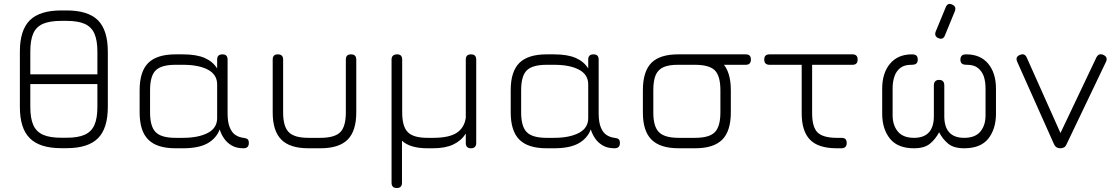

<svg xmlns="http://www.w3.org/2000/svg" viewBox="-20 -746 5612 966"><path d="M314.5 -0.5C314.5 -0.5 288.5 -0.5 288.5 -0.5C216 -0.5 163.5 -17 130 -50.5C96.5 -83.5 80 -136 80 -208.5C80 -208.5 80 -208.5 80 -208.5C80 -208.5 80 -486.5 80 -486.5C80 -559 97 -611.5 130.5 -644.5C164 -677 216.5 -693.5 288.5 -693.5C288.5 -693.5 288.5 -693.5 288.5 -693.5C288.5 -693.5 314.5 -693.5 314.5 -693.5C387 -693.5 439.5 -677 473 -644C506 -610.5 522.5 -558 522.5 -485.5C522.5 -485.5 522.5 -485.5 522.5 -485.5C522.5 -485.5 522.5 -208.5 522.5 -208.5C522.5 -136 506 -83.5 473 -50.5C439.5 -17 387 -0.5 314.5 -0.5C314.5 -0.5 314.5 -0.5 314.5 -0.5ZM288.5 -53C288.5 -53 288.5 -53 288.5 -53C288.5 -53 314.5 -53 314.5 -53C353 -53 383.5 -58 406 -68C428.5 -78 445 -94.5 455 -117C465 -139.5 470 -170 470 -208.5C470 -208.5 470 -208.5 470 -208.5C470 -208.5 470 -485.5 470 -485.5C470 -524 465 -554.5 455 -577C445 -599.5 428.5 -616 406 -626C383.5 -636 353 -641 314.5 -641C314.5 -641 314.5 -641 314.5 -641C314.5 -641 288.5 -641 288.5 -641C250 -641 219.5 -636 197 -626.5C174 -616.5 157.5 -600.5 147.5 -578C137.5 -555.5 132.5 -525 132.5 -486.5C132.5 -486.5 132.5 -486.5 132.5 -486.5C132.5 -486.5 132.5 -208.5 132.5 -208.5C132.5 -170 137.5 -139.5 147.5 -117C157.5 -94.5 174 -78 196.5 -68C219 -58 250 -53 288.5 -53ZM492.5 -323C492.5 -323 119 -323 119 -323C119 -323 119 -372 119 -372C119 -372 492.5 -372 492.5 -372C492.5 -372 492.5 -323 492.5 -323Z M682.5 -180.5C682.5 -180.5 682.5 -180.5 682.5 -180.5C682.5 -180.5 682.5 -292.5 682.5 -292.5C682.5 -355 697 -400.5 726 -429.5C755 -458 800.5 -472.5 863 -472.5C863 -472.5 863 -472.5 863 -472.5C863 -472.5 901 -472.5 901 -472.5C945.5 -472.5 982 -466.5 1009.5 -454.5C1037 -442.5 1058 -425 1072.5 -401.5C1072.5 -401.5 1072.5 -401.5 1072.5 -401.5C1072.5 -401.5 1072.5 -446.5 1072.5 -446.5C1072.5 -464 1081.5 -472.5 1099 -472.5C1099 -472.5 1099 -472.5 1099 -472.5C1116.5 -472.5 1125 -464 1125 -446.5C1125 -446.5 1125 -446.5 1125 -446.5C1125 -446.5 1125 -176.5 1125 -176.5C1125 -145 1129 -121 1136.5 -103.5C1144 -86 1153.5 -73.5 1166 -66C1178 -58.5 1191 -54 1205 -52.5C1205 -52.5 1205 -52.5 1205 -52.5C1214.5 -51.5 1221.5 -49 1226 -45.5C1230 -41.5 1232 -35 1232 -26.5C1232 -26.5 1232 -26.5 1232 -26.5C1232 -9 1223 0 1205 0C1205 0 1205 0 1205 0C1181.5 0 1162 -4.5 1146 -14C1129.5 -23.5 1116.5 -35.5 1107 -50C1097 -64.5 1090 -79.5 1085.5 -95C1085.5 -95 1085.5 -95 1085.5 -95C1074 -64.5 1053 -41 1023.5 -24.5C993.5 -8 952.5 0 901 0C901 0 901 0 901 0C901 0 863 0 863 0C800.5 0 755 -14.5 726 -43.5C697 -72.5 682.5 -118 682.5 -180.5ZM735 -292.5C735 -292.5 735 -180.5 735 -180.5C735 -133 744.5 -99.5 763.5 -81C782 -62 815.5 -52.5 863 -52.5C863 -52.5 863 -52.5 863 -52.5C863 -52.5 901 -52.5 901 -52.5C953 -52.5 994.5 -61 1026 -77.5C1057 -94 1072.5 -118.5 1072.5 -152C1072.5 -152 1072.5 -152 1072.5 -152C1072.5 -152 1072.5 -321 1072.5 -321C1072.5 -354.5 1057 -379 1026 -395.5C994.5 -412 953 -420 901 -420C901 -420 901 -420 901 -420C901 -420 863 -420 863 -420C815.5 -420 782 -410.5 763.5 -392C744.5 -373.5 735 -340 735 -292.5C735 -292.5 735 -292.5 735 -292.5Z M1352 -180.5C1352 -180.5 1352 -180.5 1352 -180.5C1352 -180.5 1352 -446.5 1352 -446.5C1352 -464 1360.5 -472.5 1378 -472.5C1378 -472.5 1378 -472.5 1378 -472.5C1395.5 -472.5 1404.5 -464 1404.5 -446.5C1404.5 -446.5 1404.5 -446.5 1404.5 -446.5C1404.5 -446.5 1404.5 -180.5 1404.5 -180.5C1404.5 -133 1414 -99.5 1433 -81C1451.5 -62 1484.5 -52.5 1532 -52.5C1532 -52.5 1532 -52.5 1532 -52.5C1532 -52.5 1592 -52.5 1592 -52.5C1639.5 -52.5 1673 -62 1692 -81C1710.5 -99.5 1720 -133 1720 -180.5C1720 -180.5 1720 -180.5 1720 -180.5C1720 -180.5 1720 -446.5 1720 -446.5C1720 -464 1728.5 -472.5 1746 -472.5C1746 -472.5 1746 -472.5 1746 -472.5C1763.5 -472.5 1772.5 -464 1772.5 -446.5C1772.5 -446.5 1772.5 -446.5 1772.5 -446.5C1772.5 -446.5 1772.5 -180.5 1772.5 -180.5C1772.5 -118 1758 -72.5 1729 -43.5C1700 -14.5 1654.5 0 1592 0C1592 0 1592 0 1592 0C1592 0 1532 0 1532 0C1469.5 0 1424 -14.5 1395.5 -43.5C1366.5 -72.5 1352 -118 1352 -180.5Z M1950 173.5C1950 173.5 1950 173.5 1950 173.5C1950 173.5 1950 -446.5 1950 -446.5C1950 -463 1959 -472 1977 -472.5C1977 -472.5 1977 -472.5 1977 -472.5C1994.5 -473 2003.5 -464.5 2003.5 -446.5C2003.5 -446.5 2003.5 -446.5 2003.5 -446.5C2003.5 -446.5 2003.5 -180.5 2003.5 -180.5C2003.5 -133 2013 -99.5 2032 -81C2050.5 -62 2083.5 -52.5 2131 -52.5C2131 -52.5 2131 -52.5 2131 -52.5C2131 -52.5 2159 -52.5 2159 -52.5C2212.5 -52.5 2252 -61 2277.5 -77.5C2303 -94 2318.5 -119.5 2323.5 -153C2323.5 -153 2323.5 -153 2323.5 -153C2323.5 -153 2323.5 -446.5 2323.5 -446.5C2323.5 -464 2332 -472.5 2349.5 -472.5C2349.5 -472.5 2349.5 -472.5 2349.5 -472.5C2367 -472.5 2376 -464 2376 -446.5C2376 -446.5 2376 -446.5 2376 -446.5C2376 -446.5 2376 -26.5 2376 -26.5C2376 -9 2367 0 2349.5 0C2349.5 0 2349.5 0 2349.5 0C2332 0 2323.5 -9 2323.5 -26.5C2323.5 -26.5 2323.5 -26.5 2323.5 -26.5C2323.5 -26.5 2323.5 -74 2323.5 -74C2308 -49.5 2287 -31.5 2260.5 -19C2234 -6.5 2200.5 0 2159 0C2159 0 2159 0 2159 0C2159 0 2131 0 2131 0C2072.5 0 2029.5 -12.5 2002.5 -38C2002.5 -38 2002.5 -38 2002.5 -38C2002.5 -38 2002.5 173.5 2002.5 173.5C2002.5 191 1994 200 1976.5 200C1976.5 200 1976.5 200 1976.5 200C1959 200 1950 191 1950 173.5Z M2549.5 -180.5C2549.5 -180.5 2549.5 -180.5 2549.5 -180.5C2549.5 -180.5 2549.5 -292.5 2549.5 -292.5C2549.5 -355 2564 -400.5 2593 -429.5C2622 -458 2667.5 -472.5 2730 -472.5C2730 -472.5 2730 -472.5 2730 -472.5C2730 -472.5 2768 -472.5 2768 -472.5C2812.5 -472.5 2849 -466.5 2876.5 -454.5C2904 -442.5 2925 -425 2939.5 -401.5C2939.5 -401.5 2939.5 -401.5 2939.5 -401.5C2939.5 -401.5 2939.5 -446.5 2939.5 -446.5C2939.5 -464 2948.5 -472.5 2966 -472.5C2966 -472.5 2966 -472.5 2966 -472.5C2983.5 -472.5 2992 -464 2992 -446.5C2992 -446.5 2992 -446.5 2992 -446.5C2992 -446.5 2992 -176.5 2992 -176.5C2992 -145 2996 -121 3003.5 -103.5C3011 -86 3020.5 -73.5 3033 -66C3045 -58.5 3058 -54 3072 -52.5C3072 -52.5 3072 -52.5 3072 -52.5C3081.5 -51.5 3088.5 -49 3093 -45.5C3097 -41.5 3099 -35 3099 -26.5C3099 -26.5 3099 -26.5 3099 -26.5C3099 -9 3090 0 3072 0C3072 0 3072 0 3072 0C3048.5 0 3029 -4.5 3013 -14C2996.5 -23.5 2983.5 -35.5 2974 -50C2964 -64.5 2957 -79.5 2952.5 -95C2952.5 -95 2952.5 -95 2952.5 -95C2941 -64.5 2920 -41 2890.5 -24.5C2860.5 -8 2819.5 0 2768 0C2768 0 2768 0 2768 0C2768 0 2730 0 2730 0C2667.5 0 2622 -14.5 2593 -43.5C2564 -72.5 2549.5 -118 2549.5 -180.5ZM2602 -292.5C2602 -292.5 2602 -180.5 2602 -180.5C2602 -133 2611.5 -99.5 2630.5 -81C2649 -62 2682.5 -52.5 2730 -52.5C2730 -52.5 2730 -52.5 2730 -52.5C2730 -52.5 2768 -52.5 2768 -52.5C2820 -52.5 2861.5 -61 2893 -77.5C2924 -94 2939.5 -118.5 2939.5 -152C2939.5 -152 2939.5 -152 2939.5 -152C2939.5 -152 2939.5 -321 2939.5 -321C2939.5 -354.5 2924 -379 2893 -395.5C2861.5 -412 2820 -420 2768 -420C2768 -420 2768 -420 2768 -420C2768 -420 2730 -420 2730 -420C2682.5 -420 2649 -410.5 2630.5 -392C2611.5 -373.5 2602 -340 2602 -292.5C2602 -292.5 2602 -292.5 2602 -292.5Z M3732 -420C3732 -420 3429.5 -420 3429.5 -420C3412 -420 3403 -429 3403 -446.5C3403 -446.5 3403 -446.5 3403 -446.5C3403 -464 3412 -472.5 3429.5 -472.5C3429.5 -472.5 3429.5 -472.5 3429.5 -472.5C3429.5 -472.5 3732 -472.5 3732 -472.5C3749.5 -472.5 3758 -464 3758 -446.5C3758 -446.5 3758 -446.5 3758 -446.5C3758 -429 3749.5 -420 3732 -420C3732 -420 3732 -420 3732 -420ZM3477 0C3477 0 3395 0 3395 0C3332.5 0 3287 -14.5 3258 -43.5C3229 -72 3214.5 -117.5 3214.5 -179.5C3214.5 -179.5 3214.5 -179.5 3214.5 -179.5C3214.5 -179.5 3214.5 -292.5 3214.5 -292.5C3214.5 -355.5 3229 -401.5 3258 -430.5C3287 -459 3332.5 -473 3395 -472.5C3395 -472.5 3395 -472.5 3395 -472.5C3395 -472.5 3477 -472.5 3477 -472.5C3539.5 -472.5 3585 -458 3614 -429.5C3642.5 -400.5 3657 -355 3657 -292.5C3657 -292.5 3657 -292.5 3657 -292.5C3657 -292.5 3657 -180.5 3657 -180.5C3657 -118 3642.5 -72.5 3614 -43.5C3585 -14.5 3539.5 0 3477 0C3477 0 3477 0 3477 0ZM3267 -292.5C3267 -292.5 3267 -179.5 3267 -179.5C3267 -132.5 3276.5 -99.5 3295.5 -81C3314 -62 3347.5 -52.5 3395 -52.5C3395 -52.5 3395 -52.5 3395 -52.5C3395 -52.5 3477 -52.5 3477 -52.5C3524.5 -52.5 3558 -62 3576.5 -81C3595 -99.5 3604.5 -133 3604.5 -180.5C3604.5 -180.5 3604.5 -180.5 3604.5 -180.5C3604.5 -180.5 3604.5 -292.5 3604.5 -292.5C3604.5 -340 3595 -373.5 3576.5 -392C3558 -410.5 3524.5 -420 3477 -420C3477 -420 3477 -420 3477 -420C3477 -420 3395 -420 3395 -420C3363 -420.5 3337.5 -416.5 3319 -408.5C3300.5 -400.5 3287 -387 3279 -368.5C3271 -350 3267 -324.5 3267 -292.5C3267 -292.5 3267 -292.5 3267 -292.5Z M4213 0C4213 0 4213 0 4213 0C4207.5 0 4203.5 0 4200 0C4196.5 0 4192 0 4186.5 0C4186.5 0 4186.5 0 4186.5 0C4126.5 -0.5 4082.5 -15 4055 -43.5C4027.5 -72 4013.5 -116 4013.5 -176.5C4013.5 -176.5 4013.5 -176.5 4013.5 -176.5C4013.5 -176.5 4013.5 -446.5 4013.5 -446.5C4013.5 -446.5 4066 -446.5 4066 -446.5C4066 -446.5 4066 -176.5 4066 -176.5C4066 -130.5 4075 -98.5 4092.5 -80.5C4110 -62.5 4141.5 -53 4187 -52.5C4187 -52.5 4187 -52.5 4187 -52.5C4191 -52.5 4195 -52.5 4199 -52.5C4203 -52.5 4207.5 -52.5 4213 -52.5C4213 -52.5 4213 -52.5 4213 -52.5C4222.5 -52.5 4229.5 -50.5 4234 -46C4238 -41.5 4240 -35 4240 -26.5C4240 -26.5 4240 -26.5 4240 -26.5C4240 -9 4231 0 4213 0ZM4269 -420C4269 -420 3851.5 -420 3851.5 -420C3834 -420 3825 -429 3825 -446.5C3825 -446.5 3825 -446.5 3825 -446.5C3825 -464 3834 -472.5 3851.5 -472.5C3851.5 -472.5 3851.5 -472.5 3851.5 -472.5C3851.5 -472.5 4269 -472.5 4269 -472.5C4286.5 -472.5 4295 -464 4295 -446.5C4295 -446.5 4295 -446.5 4295 -446.5C4295 -429 4286.5 -420 4269 -420C4269 -420 4269 -420 4269 -420Z M4701.5 -554C4701.5 -554 4701.5 -554 4701.5 -554C4687 -560 4682 -571 4687.5 -586.5C4687.5 -586.5 4687.5 -586.5 4687.5 -586.5C4687.5 -586.5 4738 -709 4738 -709C4744.5 -725.5 4755 -730 4770.5 -723C4770.5 -723 4770.5 -723 4770.5 -723C4785 -717 4790 -706 4784.5 -690.5C4784.5 -690.5 4784.5 -690.5 4784.5 -690.5C4784.5 -690.5 4734 -567.5 4734 -567.5C4728 -552 4717 -547.5 4701.5 -554ZM4418.5 -174C4418.5 -174 4418.5 -174 4418.5 -174C4418.5 -174 4418.5 -299.5 4418.5 -299.5C4418.5 -352 4431.5 -394 4458 -425.5C4484.5 -457 4521 -472.5 4568 -472.5C4568 -472.5 4568 -472.5 4568 -472.5C4578.5 -472.5 4586.5 -470.5 4591 -466C4595.5 -461.5 4597.5 -454.5 4597.5 -446C4597.5 -446 4597.5 -446 4597.5 -446C4597.5 -437.5 4595 -431 4590.5 -426.5C4586 -422 4577 -420 4564.5 -420C4564.5 -420 4564.5 -420 4564.5 -420C4542 -420 4523.5 -415 4510 -404.5C4496.5 -394 4486.5 -380 4480.5 -362.5C4474 -344.5 4471 -324 4471 -301C4471 -301 4471 -301 4471 -301C4471 -301 4471 -166 4471 -166C4471 -132.5 4480 -105 4497.5 -84C4515 -63 4542 -52.5 4578.5 -52.5C4578.5 -52.5 4578.5 -52.5 4578.5 -52.5C4645 -52.5 4678.5 -89 4678.5 -161.5C4678.5 -161.5 4678.5 -161.5 4678.5 -161.5C4678.5 -161.5 4678.5 -316 4678.5 -316C4678.5 -334.5 4687.5 -344 4705 -344C4705 -344 4705 -344 4705 -344C4722.5 -344 4731 -334.5 4731 -316C4731 -316 4731 -316 4731 -316C4731 -316 4731 -161.5 4731 -161.5C4731 -89 4764.5 -52.5 4831 -52.5C4831 -52.5 4831 -52.5 4831 -52.5C4868 -52.5 4895 -63 4912.5 -84C4930 -105 4938.5 -132.5 4938.5 -166C4938.5 -166 4938.5 -166 4938.5 -166C4938.5 -166 4938.5 -301 4938.5 -301C4938.5 -324 4935.5 -344.5 4929.5 -362.5C4923 -380 4913 -394 4899.5 -404.5C4886 -415 4868 -420 4845.5 -420C4845.5 -420 4845.5 -420 4845.5 -420C4832.5 -420 4823.5 -422 4819 -426.5C4814.5 -431 4812 -437.5 4812 -446C4812 -446 4812 -446 4812 -446C4812 -454.5 4814.5 -461.5 4819 -466C4823.5 -470.5 4831 -472.5 4841.5 -472.5C4841.5 -472.5 4841.5 -472.5 4841.5 -472.5C4889 -472.5 4925.5 -457 4952 -425.5C4978 -394 4991 -352 4991 -299.5C4991 -299.5 4991 -299.5 4991 -299.5C4991 -299.5 4991 -174 4991 -174C4991 -122.5 4978 -81 4952.5 -48.5C4926.5 -16 4886 0 4831 0C4831 0 4831 0 4831 0C4795.5 0 4768.5 -8 4750 -23.5C4731.5 -39 4716.5 -58 4705 -80.5C4705 -80.5 4705 -80.5 4705 -80.5C4693 -58 4678 -39 4659.5 -23.5C4641 -8 4614 0 4578.5 0C4578.5 0 4578.5 0 4578.5 0C4524 0 4483.5 -16 4457.5 -48.5C4431.5 -81 4418.5 -122.5 4418.5 -174Z M5544.5 -435C5544.5 -435 5346 -20 5346 -20C5342.5 -12 5338 -6.5 5332.5 -4C5327 -1.5 5321 0 5314 0C5314 0 5314 0 5314 0C5299.5 0 5289 -7 5283 -20.5C5283 -20.5 5283 -20.5 5283 -20.5C5283 -20.5 5097.5 -436 5097.5 -436C5090.5 -452.5 5095.5 -463.5 5112 -470C5112 -470 5112 -470 5112 -470C5127.5 -476.5 5139 -472 5146 -456C5146 -456 5146 -456 5146 -456C5146 -456 5331 -42 5331 -42C5331 -42 5299 -42 5299 -42C5299 -42 5496 -456.5 5496 -456.5C5499.5 -464 5504.5 -469 5510.5 -471.5C5516.5 -474 5523.5 -473.5 5531 -470C5531 -470 5531 -470 5531 -470C5547.5 -462.5 5552 -451 5544.5 -435C5544.5 -435 5544.5 -435 5544.5 -435Z"/></svg>

Font: Jura-Fortis-Regular
Style: Regular
Weight: 500
Designer: Daniel Johnson, Alexei Vanyashin, Mirko Velimirovic
Foundry: Daniel Johnson
Version: ""